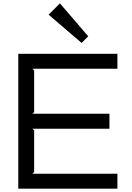

<svg xmlns="http://www.w3.org/2000/svg" viewBox="-20 -1133 795 1153"><path d="M685.1 -89.8V0H89.8V-810.1H685.1V-720.2H174.8L185.1 -710V-460L174.8 -450.2H637.2V-359.9H174.8L185.1 -350.1V-100.1L174.8 -89.8ZM339.8 -1112.8 509.8 -915 470.2 -875 272 -1044.9Z"/></svg>

Font: Sinkin Sans 400 Regular
Style: Regular
Weight: 400
Designer: Keith Bates
Foundry: K-Type
Version: Sinkin Sans (version 1.0)  by Keith Bates   •   © 2014   www